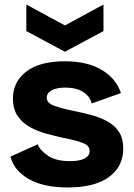

<svg xmlns="http://www.w3.org/2000/svg" viewBox="-20 -812 590 846"><path d="M278 14Q172 14 107 -23Q42 -60 26 -122L146 -176Q156 -150 191 -126Q226 -102 289 -102Q330 -102 352.5 -113.5Q375 -125 375 -147Q375 -170 346.5 -181.5Q318 -193 262 -204Q225 -212 186 -222.5Q147 -233 113 -251.5Q79 -270 58 -300.5Q37 -331 37 -378Q37 -451 95.5 -496.5Q154 -542 266 -542Q364 -542 427.5 -504.5Q491 -467 513 -402L384 -356Q376 -388 346 -407Q316 -426 268 -426Q229 -426 207.5 -414Q186 -402 186 -382Q186 -358 218.5 -346Q251 -334 306 -323Q346 -315 384.5 -304.5Q423 -294 454.5 -276.5Q486 -259 504.5 -230.5Q523 -202 523 -157Q523 -78 460 -32Q397 14 278 14ZM96 -792 266 -700 436 -792V-675L266 -584L96 -675Z"/></svg>

Font: Bricolage Grotesque 12pt ExtraBold
Style: Regular
Weight: 800
Designer: Mathieu Triay
Foundry: Atelier Triay
Version: Version 1.001; ttfautohint (v1.8.4.7-5d5b);gftools[0.9.33.de